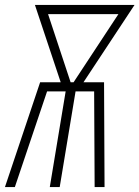

<svg xmlns="http://www.w3.org/2000/svg" viewBox="-27 -755 563 775"><path d="M-7 0 135 -423H218L114 -735H516L310 -423H393L395 0H355L353 -386H278L214 0H174L238 -386H163L33 0ZM270 -423 451 -698H167L258 -423Z"/></svg>

Font: Iosevka Curly Extralight
Style: Italic
Weight: 200
Italic angle: -9°
Monospace: yes
Designer: Belleve Invis
Foundry: Belleve Invis
Version: Version 22.1.2; ttfautohint (v1.8.4)